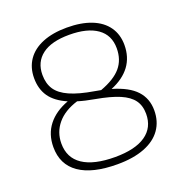

<svg xmlns="http://www.w3.org/2000/svg" viewBox="-135 -869 955 998"><g transform="rotate(-20 343.0 -370.0)"><path d="M622 -189.5Q622 -128.5 590.5 -83.8Q559 -39 497.2 -15Q435.5 9 347.5 9Q209 9 136.2 -41.5Q63.5 -92 63.5 -188.5Q63.5 -259.5 102.8 -309.8Q142 -360 215 -387Q150.5 -415 121.2 -457.2Q92 -499.5 92 -559.5Q92 -618 121.5 -660.8Q151 -703.5 207 -726.2Q263 -749 341 -749Q420 -749 476.5 -726.8Q533 -704.5 562.8 -662.2Q592.5 -620 592.5 -562Q592.5 -494.5 556.8 -446.2Q521 -398 451.5 -369.5Q540.5 -343.5 581.2 -299.2Q622 -255 622 -189.5ZM366 -388.5 398.5 -382.5Q477.5 -411.5 513.2 -453.8Q549 -496 549 -559.5Q549 -632.5 494.5 -671Q440 -709.5 340 -709.5Q241 -709.5 189.8 -670.5Q138.5 -631.5 138.5 -561Q138.5 -513 160.2 -480Q182 -447 231.8 -424.8Q281.5 -402.5 366 -388.5ZM576 -187Q576 -232 554 -262.5Q532 -293 483.5 -313.8Q435 -334.5 353.5 -349Q299.5 -358.5 261 -370.5Q186.5 -347.5 147.8 -300.8Q109 -254 109 -192Q109 -112.5 170.2 -71.5Q231.5 -30.5 348.5 -30.5Q459.5 -30.5 517.8 -70.8Q576 -111 576 -187Z"/></g></svg>

Font: Encode Sans Expanded ExtraLight
Style: Regular
Weight: 275
Width: 7
Designer: Multiple Designers
Foundry: Impallari Type
Version: Version 2.000